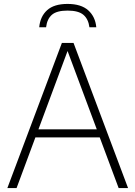

<svg xmlns="http://www.w3.org/2000/svg" viewBox="-20 -959 690 979"><path d="M17.5 0 295.5 -740H355L633 0H585L488.5 -258.5H160.5L64.5 0ZM176 -299.5H473.5L324.5 -699ZM180 -820Q185 -875 220.2 -907Q255.5 -939 324.5 -939Q393.5 -939 429.8 -906.5Q466 -874 471 -820H436Q430.5 -862 405.2 -883.5Q380 -905 324.5 -905Q269 -905 244.5 -883.5Q220 -862 215 -820Z"/></svg>

Font: Encode Sans XLt
Style: Regular
Weight: 200
Designer: Multiple Designers
Foundry: Impallari Type
Version: Version 3.002; ttfautohint (v1.8.3) -l 8 -r 50 -G 200 -x 14 